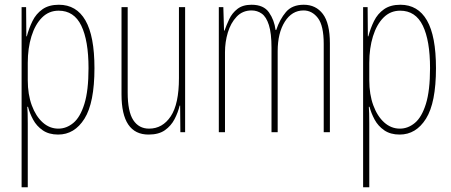

<svg xmlns="http://www.w3.org/2000/svg" viewBox="-20 -557 1902 809"><path d="M228 -537Q302 -537 340 -471Q378 -405 378 -270Q378 -124 336 -57Q294 10 225 10Q186 10 160 -8Q134 -26 119.5 -53Q105 -80 98 -107H95Q96 -98 96.5 -79.5Q97 -61 97 -37V232H71V-527H90L91 -404H93Q102 -438 117 -468.5Q132 -499 159 -518Q186 -537 228 -537ZM227 -512Q186 -512 157 -483Q128 -454 112.5 -404Q97 -354 97 -292V-219Q97 -159 114 -113Q131 -67 160 -41Q189 -15 226 -15Q260 -15 289 -39Q318 -63 335.5 -119Q353 -175 353 -270Q353 -386 322.5 -449Q292 -512 227 -512Z M760 -527V0H740L739 -112H737Q730 -83 715.5 -55Q701 -27 675 -8.5Q649 10 606 10Q492 10 492 -159V-527H518V-167Q518 -87 541.5 -51Q565 -15 608 -15Q665 -15 699.5 -67Q734 -119 734 -228V-527Z M1260 -537Q1311 -537 1340.5 -498Q1370 -459 1370 -374V0H1344V-372Q1344 -449 1319.5 -481Q1295 -513 1259 -513Q1210 -513 1180 -465.5Q1150 -418 1150 -341V0H1124V-355Q1124 -417 1113 -451.5Q1102 -486 1083 -499.5Q1064 -513 1040 -513Q1002 -513 977 -486.5Q952 -460 940 -420Q928 -380 928 -337V0H902V-527H921L924 -428H926Q934 -451 946 -476.5Q958 -502 980.5 -519.5Q1003 -537 1040 -537Q1091 -537 1113.5 -504.5Q1136 -472 1141 -431H1144Q1159 -476 1185 -506.5Q1211 -537 1260 -537Z M1667 -537Q1741 -537 1779 -471Q1817 -405 1817 -270Q1817 -124 1775 -57Q1733 10 1664 10Q1625 10 1599 -8Q1573 -26 1558.5 -53Q1544 -80 1537 -107H1534Q1535 -98 1535.5 -79.5Q1536 -61 1536 -37V232H1510V-527H1529L1530 -404H1532Q1541 -438 1556 -468.5Q1571 -499 1598 -518Q1625 -537 1667 -537ZM1666 -512Q1625 -512 1596 -483Q1567 -454 1551.5 -404Q1536 -354 1536 -292V-219Q1536 -159 1553 -113Q1570 -67 1599 -41Q1628 -15 1665 -15Q1699 -15 1728 -39Q1757 -63 1774.5 -119Q1792 -175 1792 -270Q1792 -386 1761.5 -449Q1731 -512 1666 -512Z"/></svg>

Font: Noto Sans Gujarati ExtraCondensed Thin
Style: Regular
Weight: 100
Width: 2
Designer: Jelle Bosma - Monotype Design Team, Universal Thirst
Foundry: Monotype Imaging Inc.
Version: Version 2.106; ttfautohint (v1.8.4.7-5d5b)